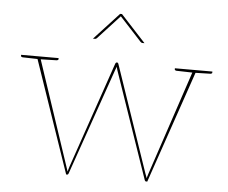

<svg xmlns="http://www.w3.org/2000/svg" viewBox="-51 -758 967 816"><g transform="rotate(5 433.0 -350.0)"><path d="M260 0 92 -490H103Q106 -490 108 -483L258 -34Q260 -29 262 -22Q264 -15 265 -13Q266 -17 267 -20.5Q268 -24 269 -27.5Q270 -31 271 -34L427 -488Q428 -490 429.5 -491.5Q431 -493 432 -493H435Q438 -493 440 -488L595 -34Q596 -31 597.5 -27.5Q599 -24 600 -20.5Q601 -17 602 -14Q603 -18 604 -21Q605 -24 606 -27.5Q607 -31 608 -34L758 -483Q760 -487 762.5 -488.5Q765 -490 767 -490H774L606 0H601Q597 0 595 -5L438 -461Q437 -465 436 -468.5Q435 -472 434 -475Q433 -472 432 -468.5Q431 -465 429 -461L270 -5Q268 0 265 0ZM98 -482V-490H114V-482ZM754 -482V-490H770V-482ZM110 -490 109 -478 32 -480Q30 -480 27.5 -481.5Q25 -483 25 -485V-490ZM185 -490V-485Q185 -483 182.5 -481.5Q180 -480 178 -480L101 -478L100 -490ZM766 -490 765 -478 688 -480Q686 -480 683.5 -481.5Q681 -483 681 -485V-490ZM841 -490V-485Q841 -483 838.5 -481.5Q836 -480 834 -480L757 -478L756 -490ZM323 -585 429 -700H437L543 -585H534Q530 -585 526 -589L433 -690L340 -589Q339 -588 337 -586.5Q335 -585 332 -585Z"/></g></svg>

Font: Aleo Thin
Style: Regular
Weight: 250
Designer: Alessio Laiso
Foundry: Alessio Laiso
Version: Version 2.001;gftools[0.9.29]